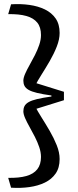

<svg xmlns="http://www.w3.org/2000/svg" viewBox="-20 -770 382 937"><path d="M94 -227Q94 -241 99.5 -252Q105 -263 119.5 -271.5Q134 -280 161 -286.5Q188 -293 231 -299V-304Q188 -310 161 -316.5Q134 -323 119.5 -331.5Q105 -340 99.5 -351Q94 -362 94 -376Q94 -390 102.5 -409.5Q111 -429 124 -452Q137 -475 150 -500.5Q163 -526 171.5 -551Q180 -576 180 -599Q180 -637 162 -659.5Q144 -682 108.5 -692Q73 -702 20 -701L34 -749Q81 -752 123.5 -746Q166 -740 199 -724Q232 -708 251.5 -680Q271 -652 271 -609Q271 -578 257 -542.5Q243 -507 223 -472.5Q203 -438 183 -406.5Q163 -375 151 -351L138 -370L292 -322V-281L138 -233L151 -252Q163 -228 183 -196.5Q203 -165 223 -130.5Q243 -96 257 -61Q271 -26 271 6Q271 49 251.5 77Q232 105 199 121Q166 137 123.5 143Q81 149 34 146L20 98Q73 99 108.5 89Q144 79 162 56Q180 33 180 -4Q180 -27 171.5 -52Q163 -77 150 -102.5Q137 -128 124 -151Q111 -174 102.5 -193.5Q94 -213 94 -227Z"/></svg>

Font: Roboto Serif SemiCondensed ExtraLight
Style: Regular
Weight: 250
Width: 4
Designer: Greg Gazdowicz
Foundry: Commercial Type
Version: Version 1.007